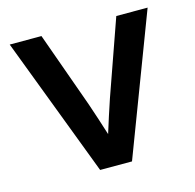

<svg xmlns="http://www.w3.org/2000/svg" viewBox="-82 -600 694 685"><g transform="rotate(-15 265.0 -258.0)"><path d="M206.5 0H324.2L520 -515.6H404.3L306.2 -237.3C292.5 -197.3 279.8 -156.7 267.1 -116.2C254.4 -156.7 241.2 -197.3 227.5 -237.3L127.9 -515.6H10.7Z"/></g></svg>

Font: Raveo Display Display Medium
Style: Regular
Weight: 500
Designer: Jakub Foglar, Rasmus Andersson (Inter)
Foundry: Jakubfoglar.com
Version: Version 1.100;Glyphs 3.2.3 (3260)